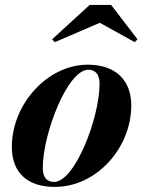

<svg xmlns="http://www.w3.org/2000/svg" viewBox="-20 -724 566 754"><path d="M372 -634.5 509 -558.5 520 -569.5 416.5 -704.5H332L184.5 -569.5L195.5 -558.5ZM195 10C361 10 495.5 -145 495.5 -310C495.5 -410 433 -470 324.5 -470C166 -470 26.5 -314.5 26.5 -147C26.5 -47 86.5 10 195 10ZM192.5 -9.5C161.5 -9.5 148 -30.5 148 -64.5C148 -198.5 245 -450 326.5 -450C357.5 -450 371 -429 371 -395C371 -261 274 -9.5 192.5 -9.5Z"/></svg>

Font: Bodoni* 11pt
Style: Bold Italic
Weight: 700
Italic angle: -13°
Version: Version 2.3